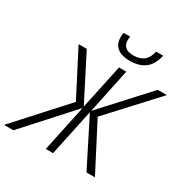

<svg xmlns="http://www.w3.org/2000/svg" viewBox="-243 -1104 1247 1279"><g transform="rotate(30 380.0 -464.5)"><path d="M471 -788Q426 -788 397 -801Q368 -814 354 -838Q340 -862 340 -896Q340 -904 341 -914Q342 -924 344 -929H394Q393 -921 392 -914Q391 -907 391 -900Q391 -868 411 -849.5Q431 -831 474 -831Q524 -831 553.5 -855Q583 -879 593 -929H648Q638 -884 616.5 -852.5Q595 -821 559 -804.5Q523 -788 471 -788ZM-40 0 298 -372 121 -714H184L359 -371L432 -714H488L416 -371L730 -714H800L473 -359L659 0H594L413 -359L337 0H281L357 -359L32 0Z"/></g></svg>

Font: Noto Sans Display Light
Style: Italic
Weight: 300
Italic angle: -12°
Designer: Monotype Design Team
Foundry: Monotype Imaging Inc.
Version: Version 2.003